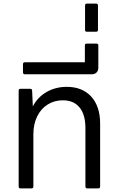

<svg xmlns="http://www.w3.org/2000/svg" viewBox="-20 -1050 659 1070"><path d="M94 0Q84 0 84 -11V-545Q84 -555 94 -555H148Q159 -555 159 -545L163 -457Q190 -509 240 -537.5Q290 -566 352 -566Q439 -566 488.5 -511.5Q538 -457 538 -361V-11Q538 0 528 0H467Q456 0 456 -11V-337Q456 -411 423.5 -451Q391 -491 330 -491Q283 -491 245.5 -467.5Q208 -444 187 -401Q166 -358 166 -302V-11Q166 0 155 0Z M119 -636Q108 -636 108 -647V-692Q108 -703 119 -703H453V-797Q453 -807 464 -807H517Q528 -807 528 -797V-673Q528 -656 518 -646Q508 -636 491 -636Z M464 -873Q454 -873 454 -883V-1019Q454 -1030 464 -1030H515Q526 -1030 526 -1019V-883Q526 -873 515 -873Z"/></svg>

Font: LINE Seed Sans TH
Style: Regular
Weight: 400
Designer: Dalton Maag Ltd | Thai characters by Cadson Demak Co.,Ltd.
Foundry: Dalton Maag Ltd
Version: Version 1.002